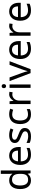

<svg xmlns="http://www.w3.org/2000/svg" viewBox="2024 -2824 810 4898"><g transform="rotate(-90 2429.0 -375.0)"><path d="M275 10C359 10 410 -26 442 -72H446L459 0H530V-760H442V-546C442 -526 446 -484 448 -467H442C409 -511 359 -546 276 -546C143 -546 55 -451 55 -267C55 -83 142 10 275 10ZM289 -63C193 -63 146 -137 146 -265C146 -392 193 -473 288 -473C407 -473 443 -399 443 -266V-250C443 -125 402 -63 289 -63Z M907 -546C765 -546 670 -440 670 -264C670 -85 775 10 928 10C1001 10 1049 -1 1104 -25V-102C1048 -78 1000 -65 932 -65C825 -65 764 -130 761 -251H1128V-304C1128 -450 1044 -546 907 -546ZM906 -474C995 -474 1035 -412 1036 -321H763C772 -417 822 -474 906 -474Z M1613 -148C1613 -234 1554 -269 1452 -307C1349 -346 1314 -364 1314 -409C1314 -449 1353 -474 1425 -474C1477 -474 1527 -459 1572 -440L1602 -510C1552 -532 1496 -546 1431 -546C1311 -546 1230 -495 1230 -404C1230 -316 1292 -284 1396 -244C1501 -204 1528 -180 1528 -140C1528 -92 1490 -61 1401 -61C1338 -61 1273 -83 1231 -104V-24C1272 -2 1324 10 1399 10C1530 10 1613 -44 1613 -148Z M1958 10C2019 10 2060 0 2096 -19V-97C2059 -80 2015 -66 1957 -66C1856 -66 1804 -137 1804 -266C1804 -400 1855 -469 1962 -469C1999 -469 2046 -456 2078 -444L2105 -517C2073 -533 2018 -546 1964 -546C1820 -546 1713 -463 1713 -265C1713 -75 1815 10 1958 10Z M2473 -546C2398 -546 2343 -497 2309 -438H2305L2295 -536H2223V0H2311V-286C2311 -394 2384 -466 2467 -466C2485 -466 2508 -463 2525 -459L2536 -540C2518 -544 2493 -546 2473 -546Z M2681 -737C2652 -737 2629 -720 2629 -681C2629 -643 2652 -625 2681 -625C2708 -625 2732 -643 2732 -681C2732 -720 2708 -737 2681 -737ZM2724 -536H2636V0H2724Z M3012 0H3113L3317 -536H3223L3109 -220C3094 -177 3071 -111 3064 -78H3060C3054 -111 3033 -176 3017 -220L2903 -536H2809Z M3609 -546C3467 -546 3372 -440 3372 -264C3372 -85 3477 10 3630 10C3703 10 3751 -1 3806 -25V-102C3750 -78 3702 -65 3634 -65C3527 -65 3466 -130 3463 -251H3830V-304C3830 -450 3746 -546 3609 -546ZM3608 -474C3697 -474 3737 -412 3738 -321H3465C3474 -417 3524 -474 3608 -474Z M4216 -546C4141 -546 4086 -497 4052 -438H4048L4038 -536H3966V0H4054V-286C4054 -394 4127 -466 4210 -466C4228 -466 4251 -463 4268 -459L4279 -540C4261 -544 4236 -546 4216 -546Z M4586 -546C4444 -546 4349 -440 4349 -264C4349 -85 4454 10 4607 10C4680 10 4728 -1 4783 -25V-102C4727 -78 4679 -65 4611 -65C4504 -65 4443 -130 4440 -251H4807V-304C4807 -450 4723 -546 4586 -546ZM4585 -474C4674 -474 4714 -412 4715 -321H4442C4451 -417 4501 -474 4585 -474Z"/></g></svg>

Font: Noto Sans Mro
Style: Regular
Weight: 400
Designer: Monotype Design Team
Foundry: Monotype Imaging Inc.
Version: Version 2.001